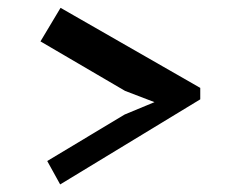

<svg xmlns="http://www.w3.org/2000/svg" viewBox="-20 -578 610 500"><path d="M501.5 -349.1V-319.3L136.7 -97.7L103 -158.7L304.7 -279.8L382.3 -312L305.7 -341.3L85.4 -470.2L137.7 -557.6Z"/></svg>

Font: PT Astra Serif
Style: Bold
Weight: 700
Designer: A.Korolkova, I. Chaeva
Foundry: ParaType Ltd
Version: Version 1.002